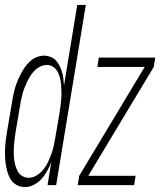

<svg xmlns="http://www.w3.org/2000/svg" viewBox="-29 -755 653 783"><path d="M73 8Q55 8 40 0Q25 -8 16 -21.5Q7 -35 2 -51.5Q-3 -68 -5.5 -85Q-8 -102 -8.5 -119.5Q-9 -137 -8 -154.5Q-7 -172 -4.5 -190Q-2 -208 1 -226L18 -326Q20 -341 23 -356.5Q26 -372 30 -387.5Q34 -403 40 -418.5Q46 -434 53.5 -449Q61 -464 70 -477.5Q79 -491 91.5 -503Q104 -515 119.5 -521.5Q135 -528 150 -528Q164 -528 177 -523Q190 -518 199 -508.5Q208 -499 214 -486.5Q220 -474 224 -461Q228 -448 229.5 -434Q231 -420 232 -406L286 -735H321L200 0H165L180 -94Q173 -75 163.5 -58Q154 -41 141 -26Q128 -11 109.5 -1.5Q91 8 73 8ZM88 -30Q105 -30 121 -40Q137 -50 148.5 -64.5Q160 -79 167.5 -95.5Q175 -112 181 -128.5Q187 -145 190.5 -162Q194 -179 197 -196L214 -296Q216 -310 218 -324.5Q220 -339 221 -353.5Q222 -368 221.5 -382Q221 -396 220 -410Q219 -424 215.5 -437.5Q212 -451 205.5 -463Q199 -475 187.5 -482.5Q176 -490 162 -490Q149 -490 136 -484Q123 -478 113 -468Q103 -458 95.5 -446.5Q88 -435 82 -422.5Q76 -410 71 -397Q66 -384 62.5 -371Q59 -358 56.5 -345Q54 -332 52 -319L35 -219Q33 -205 31 -191Q29 -177 28 -163Q27 -149 27 -135Q27 -121 28.5 -107.5Q30 -94 33.5 -81Q37 -68 43.5 -56Q50 -44 62 -37Q74 -30 88 -30ZM288 0 294 -38 561 -482H368L374 -520H604L598 -482L331 -38H524L518 0Z"/></svg>

Font: Iosevka XLt Ex Obl
Style: Regular
Weight: 200
Width: 7
Italic angle: -9°
Monospace: yes
Designer: Belleve Invis
Foundry: Belleve Invis
Version: Version 32.5.0; ttfautohint (v1.8.4)